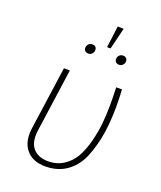

<svg xmlns="http://www.w3.org/2000/svg" viewBox="-152 -926 864 1032"><g transform="rotate(20 279.5 -410.0)"><path d="M341 -830 375 -829 345 -706H325ZM246 -693Q271 -693 271 -669Q271 -657 262.5 -648Q254 -639 241 -639Q230 -639 223 -645.5Q216 -652 216 -663Q216 -675 224.5 -684Q233 -693 246 -693ZM422 -693Q433 -693 440 -686.5Q447 -680 447 -669Q447 -657 438.5 -648Q430 -639 417 -639Q406 -639 399 -645.5Q392 -652 392 -663Q392 -675 400.5 -684Q409 -693 422 -693ZM478 -520Q481 -476 481 -424Q481 -342 470.5 -272Q460 -202 434.5 -135Q409 -68 357 -29Q305 10 231 10Q158 10 121 -35.5Q84 -81 95 -159L146 -520H180L129 -158Q120 -91 148.5 -56.5Q177 -22 233 -21Q284 -20 323.5 -45.5Q363 -71 385.5 -111Q408 -151 422.5 -207Q437 -263 442 -315Q447 -367 447 -425Q447 -466 445 -520Z"/></g></svg>

Font: Fira Sans UltraLight
Style: Italic
Weight: 200
Italic angle: -8°
Designer: Carrois Corporate & Edenspiekermann AG
Foundry: Carrois Corporate GbR & Edenspiekermann AG
Version: Version 4.203;PS 004.203;hotconv 1.0.88;makeotf.lib2.5.64775